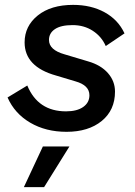

<svg xmlns="http://www.w3.org/2000/svg" viewBox="-20 -530 555 788"><path d="M11 -130 92 -179Q136 -73 251 -73Q296 -73 321.5 -91Q347 -109 347 -139Q347 -180 290 -196L210 -220Q81 -256 81 -356Q81 -423 135 -466.5Q189 -510 280 -510Q354 -510 409.5 -479.5Q465 -449 491 -393L414 -341Q397 -380 361 -403.5Q325 -427 278 -427Q230 -427 205.5 -410.5Q181 -394 181 -366Q181 -325 245 -307L342 -278Q394 -263 423 -230Q452 -197 452 -154Q452 -78 397.5 -33.5Q343 11 253 11Q168 11 104 -26.5Q40 -64 11 -130ZM265 71 161 238H78L156 71Z"/></svg>

Font: Elaine Sans Medium
Style: Italic
Weight: 500
Italic angle: -13°
Designer: Wei Huang
Foundry: Wei Huang
Version: Version 2.001;December 24, 2019;FontCreator 12.0.0.2547 64-b